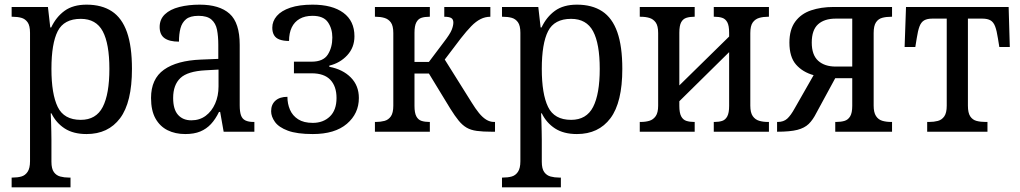

<svg xmlns="http://www.w3.org/2000/svg" viewBox="-20 -566 4381 825"><path d="M30 239V197H34Q55 197 71.5 192.5Q88 188 98.5 172.5Q109 157 109 127V-425Q109 -456 98.5 -470.5Q88 -485 71.5 -489.5Q55 -494 34 -494H30V-536H186L196 -448H200Q221 -493 257.5 -519.5Q294 -546 352 -546Q417 -546 460.5 -517.5Q504 -489 525.5 -428Q547 -367 547 -270Q547 -126 496 -58Q445 10 352 10Q295 10 258 -14Q221 -38 201 -79H198Q199 -62 199.5 -41.5Q200 -21 200.5 -1.5Q201 18 201 34V129Q201 159 211.5 173.5Q222 188 239 192.5Q256 197 275 197H283V239ZM327 -51Q393 -51 421.5 -106.5Q450 -162 450 -270Q450 -378 421.5 -431.5Q393 -485 327 -485Q255 -485 228 -432Q201 -379 201 -270Q201 -162 228 -106.5Q255 -51 327 -51Z M776 10Q733 10 700 -6.5Q667 -23 648 -57Q629 -91 629 -145Q629 -227 684.5 -266.5Q740 -306 844 -310L918 -313V-373Q918 -410 912.5 -438Q907 -466 888.5 -482Q870 -498 833 -498Q797 -498 779.5 -483.5Q762 -469 755.5 -444.5Q749 -420 749 -387Q708 -387 687 -402Q666 -417 666 -450Q666 -483 688.5 -504.5Q711 -526 750.5 -536Q790 -546 838 -546Q923 -546 966.5 -507Q1010 -468 1010 -373V-114Q1010 -86 1015.5 -70.5Q1021 -55 1034.5 -48.5Q1048 -42 1069 -42H1073V0H941L926 -85H921Q906 -54 886.5 -33Q867 -12 840.5 -1Q814 10 776 10ZM802 -49Q838 -49 864 -68.5Q890 -88 904.5 -121Q919 -154 919 -195V-267L864 -264Q786 -260 755 -230.5Q724 -201 724 -145Q724 -96 745 -72.5Q766 -49 802 -49Z M1324 10Q1256 10 1217 -4.5Q1178 -19 1161.5 -42Q1145 -65 1145 -88Q1145 -117 1163.5 -133.5Q1182 -150 1215 -150Q1215 -120 1226 -94.5Q1237 -69 1261 -53.5Q1285 -38 1324 -38Q1369 -38 1397.5 -65.5Q1426 -93 1426 -145Q1426 -195 1399.5 -223Q1373 -251 1319 -251H1243V-301H1319Q1369 -301 1388.5 -331.5Q1408 -362 1408 -405Q1408 -443 1389 -470.5Q1370 -498 1323 -498Q1290 -498 1267.5 -485Q1245 -472 1233.5 -448Q1222 -424 1222 -390Q1198 -390 1181.5 -396Q1165 -402 1157.5 -415Q1150 -428 1150 -447Q1150 -475 1169.5 -497.5Q1189 -520 1227.5 -533Q1266 -546 1323 -546Q1408 -546 1455.5 -511Q1503 -476 1503 -410Q1503 -362 1472 -328.5Q1441 -295 1395 -284V-279Q1453 -268 1487.5 -233Q1522 -198 1522 -145Q1522 -78 1470.5 -34Q1419 10 1324 10Z M1591 0V-42H1595Q1615 -42 1632 -46.5Q1649 -51 1659.5 -66Q1670 -81 1670 -112V-424Q1670 -455 1659.5 -469.5Q1649 -484 1632 -489Q1615 -494 1595 -494H1591V-536H1827V-494H1824Q1805 -494 1791 -489.5Q1777 -485 1769 -470Q1761 -455 1761 -425V-300H1823L1887 -385Q1914 -420 1921 -438Q1928 -456 1928 -469Q1928 -483 1919 -488.5Q1910 -494 1889 -494V-536H2087V-494Q2065 -494 2045 -484Q2025 -474 2005 -453.5Q1985 -433 1960 -401L1872 -285L1878 -331L2007 -125Q2023 -99 2038 -80.5Q2053 -62 2069 -52Q2085 -42 2103 -42H2107V0H2093Q2055 0 2029 -3.5Q2003 -7 1985 -17.5Q1967 -28 1951 -47.5Q1935 -67 1915 -99L1823 -250H1761V-111Q1761 -81 1769 -66Q1777 -51 1791.5 -46.5Q1806 -42 1824 -42H1827V0Z M2137 239V197H2141Q2162 197 2178.5 192.5Q2195 188 2205.5 172.5Q2216 157 2216 127V-425Q2216 -456 2205.5 -470.5Q2195 -485 2178.5 -489.5Q2162 -494 2141 -494H2137V-536H2293L2303 -448H2307Q2328 -493 2364.5 -519.5Q2401 -546 2459 -546Q2524 -546 2567.5 -517.5Q2611 -489 2632.5 -428Q2654 -367 2654 -270Q2654 -126 2603 -58Q2552 10 2459 10Q2402 10 2365 -14Q2328 -38 2308 -79H2305Q2306 -62 2306.5 -41.5Q2307 -21 2307.5 -1.5Q2308 18 2308 34V129Q2308 159 2318.5 173.5Q2329 188 2346 192.5Q2363 197 2382 197H2390V239ZM2434 -51Q2500 -51 2528.5 -106.5Q2557 -162 2557 -270Q2557 -378 2528.5 -431.5Q2500 -485 2434 -485Q2362 -485 2335 -432Q2308 -379 2308 -270Q2308 -162 2335 -106.5Q2362 -51 2434 -51Z M2729 0V-42H2733Q2754 -42 2770.5 -47Q2787 -52 2797.5 -67Q2808 -82 2808 -112V-424Q2808 -455 2797.5 -469.5Q2787 -484 2770.5 -489Q2754 -494 2733 -494H2729V-536H2965V-494H2962Q2944 -494 2929.5 -489.5Q2915 -485 2907 -470.5Q2899 -456 2899 -425V-199L3113 -409V-425Q3113 -456 3105 -470.5Q3097 -485 3083 -489.5Q3069 -494 3051 -494H3047V-536H3284V-494H3279Q3259 -494 3242 -489Q3225 -484 3214.5 -469.5Q3204 -455 3204 -424V-112Q3204 -82 3214.5 -67Q3225 -52 3242 -47Q3259 -42 3279 -42H3284V0H3047V-42H3051Q3069 -42 3083 -46.5Q3097 -51 3105 -66Q3113 -81 3113 -111V-342L2899 -131V-111Q2899 -81 2907 -66Q2915 -51 2929.5 -46.5Q2944 -42 2962 -42H2965V0Z M3319 0V-42H3322Q3347 -42 3362.5 -56Q3378 -70 3395 -101L3476 -243Q3429 -256 3400.5 -288.5Q3372 -321 3372 -383Q3372 -439 3397 -473Q3422 -507 3465 -521.5Q3508 -536 3561 -536H3813V-494H3809Q3788 -494 3771 -489.5Q3754 -485 3744 -470Q3734 -455 3734 -424V-112Q3734 -83 3744 -67.5Q3754 -52 3771 -47Q3788 -42 3809 -42H3813V0H3569V-42H3573Q3593 -42 3608.5 -46.5Q3624 -51 3633 -66Q3642 -81 3642 -111V-230H3539L3583 -256L3488 -81Q3473 -51 3455 -33.5Q3437 -16 3406 -8Q3375 0 3319 0ZM3571 -280H3642V-486H3571Q3522 -486 3495 -461.5Q3468 -437 3468 -383Q3468 -330 3495.5 -305Q3523 -280 3571 -280Z M3964 0V-42H3973Q3993 -42 4010 -46.5Q4027 -51 4037.5 -66Q4048 -81 4048 -112V-486H3986Q3964 -486 3951 -478.5Q3938 -471 3931 -452.5Q3924 -434 3919 -401L3913 -364H3867L3873 -536H4314L4319 -364H4274L4268 -401Q4263 -434 4256 -452.5Q4249 -471 4236 -478.5Q4223 -486 4201 -486H4139V-112Q4139 -81 4149 -66Q4159 -51 4176 -46.5Q4193 -42 4214 -42H4223V0Z"/></svg>

Font: Noto Serif SemiCondensed
Style: Regular
Weight: 400
Width: 4
Designer: Monotype Design Team
Foundry: Monotype Imaging Inc.
Version: Version 2.013